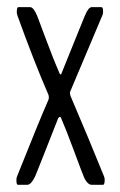

<svg xmlns="http://www.w3.org/2000/svg" viewBox="-20 -511 333 531"><path d="M29.3 0Q25.4 0 25.4 -12.7Q25.4 -19 26.9 -22.5Q87.9 -175.8 114.3 -235.8Q115.2 -238.8 115.2 -241.2Q115.2 -243.2 114.3 -248Q73.2 -342.8 28.3 -467.8Q26.4 -472.7 26.4 -477.5Q26.4 -491.2 30.8 -491.2H63.5Q72.8 -491.2 83 -466.8Q83.5 -466.3 105.7 -406.2Q127.9 -346.2 145 -307.6Q146 -305.2 147 -305.2Q149.4 -305.2 149.9 -307.6Q158.2 -328.1 173.1 -365Q188 -401.9 199.5 -430.2Q210.9 -458.5 214.8 -467.8Q224.6 -491.2 233.4 -491.2H260.7Q265.1 -491.2 265.1 -479Q265.1 -472.2 263.2 -468.8Q260.3 -460.9 174.8 -259.3Q173.3 -254.9 173.3 -253.9Q173.3 -252.9 174.1 -250Q174.8 -247.1 174.8 -246.1Q225.6 -127.4 267.6 -23.4Q269.5 -19.5 269.5 -13.7Q269.5 0 265.1 0H232.9Q227.1 0 220.9 -6.8Q214.8 -13.7 210.9 -24.4Q208.5 -29.3 186 -90.1Q163.6 -150.9 148.9 -184.6Q147.5 -188 146 -188Q145 -188 141.1 -184.6Q86.9 -46.4 77.1 -22.9Q65.9 0 55.7 0Z"/></svg>

Font: BenchNine Light
Style: Regular
Weight: 300
Version: Version 1 ; ttfautohint (v0.92.18-e454-dirty) -l 8 -r 50 -G 